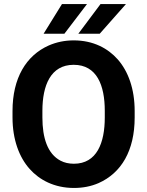

<svg xmlns="http://www.w3.org/2000/svg" viewBox="-20 -921 730 951"><path d="M647 -339V-371C647 -481 615 -568 563 -627C515 -681 443 -721 345 -721C300 -721 259 -712 222 -696C109 -646 42 -534 42 -371V-339C42 -230 75 -142 127 -84C175 -30 249 10 346 10C391 10 431 2 468 -14C581 -64 647 -175 647 -339ZM346 -110C321 -110 299 -115 280 -125C215 -159 190 -239 190 -339V-372C190 -498 231 -600 345 -600C460 -600 499 -498 499 -372V-339C499 -214 460 -110 346 -110ZM478 -901 368 -754H474L604 -901ZM287 -901 196 -754H299L411 -901Z"/></svg>

Font: Asimov
Style: Regular
Weight: 500
Designer: Google
Version: Version 2.000980; 2014